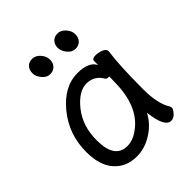

<svg xmlns="http://www.w3.org/2000/svg" viewBox="-203 -832 980 980"><g transform="rotate(-45 287.5 -341.5)"><path d="M217 24Q141 24 95.5 -27.5Q50 -79 50 -175Q50 -302 128 -397Q206 -492 303 -492Q385 -492 407 -446V-475Q407 -491 432 -491Q452 -491 473.5 -483Q495 -475 495 -458Q482 -368 482 -195Q482 -92 516 -38Q519 -32 519 -25Q519 -16 504 1.5Q489 19 470 19Q424 19 411 -98Q383 -44 329 -10Q275 24 217 24ZM220 -48Q262 -48 303 -79Q405 -153 405 -330L406 -365H397Q388 -365 383 -372Q354 -422 298 -422Q241 -422 185.5 -352Q130 -282 130 -180Q130 -48 220 -48ZM201 -586Q177 -586 158.5 -608.5Q140 -631 140 -654Q140 -677 153.5 -692Q167 -707 191 -707Q215 -707 234 -685.5Q253 -664 253 -640Q253 -616 239 -601Q225 -586 201 -586ZM384 -586Q360 -586 341.5 -608.5Q323 -631 323 -654Q323 -677 336.5 -692Q350 -707 374 -707Q398 -707 417 -685.5Q436 -664 436 -640Q436 -616 422 -601Q408 -586 384 -586Z"/></g></svg>

Font: LXGW WenKai TC
Style: Bold
Weight: 700
Designer: LXGW / Fontworks Inc.
Foundry: LXGW / Fontworks Inc.
Version: Version 1.330;April 28, 2024